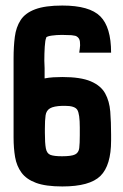

<svg xmlns="http://www.w3.org/2000/svg" viewBox="-20 -673 444 693"><path d="M205 0Q145 0 110 -13Q75 -26 57.5 -50Q40 -74 34.5 -106Q29 -138 29 -177V-462Q29 -505 33.5 -540Q38 -575 54.5 -600.5Q71 -626 107 -639.5Q143 -653 205 -653Q303 -653 342 -614Q381 -575 381 -483H266Q266 -486 268 -497.5Q270 -509 268.5 -522.5Q267 -536 256 -542Q255 -543 250.5 -544Q246 -545 238 -546L204 -547Q184 -547 166.5 -544.5Q149 -542 146 -537H147Q143 -529 141.5 -504.5Q140 -480 140 -454L141 -427V-390Q156 -393 172.5 -394Q189 -395 205 -395Q271 -395 307.5 -379.5Q344 -364 359.5 -336Q375 -308 378 -270Q381 -232 381 -187V-166Q381 -76 342.5 -38Q304 0 205 0ZM204 -109Q238 -109 251 -115.5Q264 -122 266 -138.5Q268 -155 268 -185V-213Q268 -262 259 -276.5Q250 -291 215 -291H205Q174 -290 160.5 -282Q147 -274 144.5 -256.5Q142 -239 142 -208V-194Q142 -156 145.5 -137.5Q149 -119 162 -114Q175 -109 204 -109Z"/></svg>

Font: New Amsterdam
Style: Regular
Weight: 400
Designer: Vladimir Nikolic
Foundry: Vladimir Nikolic
Version: Version 1.000; ttfautohint (v1.8.4.7-5d5b)